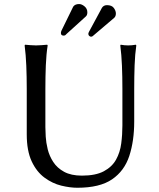

<svg xmlns="http://www.w3.org/2000/svg" viewBox="-20 -905 773 936"><path d="M576.7 -471.7Q576.7 -531.2 574.5 -584.7Q572.3 -638.2 566.4 -683.6L568.4 -687Q587.4 -683.6 605 -683.6Q623 -683.6 642.1 -687L644.5 -683.6Q638.2 -641.1 636.2 -586.2Q634.3 -531.2 634.3 -471.7V-312.5Q634.3 -218.3 610.4 -145Q586.4 -71.8 526.4 -30.8Q466.3 10.3 356.9 10.3Q321.3 10.3 278.8 0Q236.3 -10.3 197.5 -38.6Q158.7 -66.9 134.5 -118.4Q110.4 -169.9 110.4 -250V-471.7Q110.4 -531.2 108.2 -584.7Q106 -638.2 100.1 -683.6L102.1 -687Q111.3 -686 128.9 -684.8Q146.5 -683.6 155.8 -683.6Q165 -683.6 182.6 -684.8Q200.2 -686 210 -687L212.4 -683.6Q205.6 -641.1 203.4 -586.2Q201.2 -531.2 201.2 -471.7V-285.2Q201.2 -268.1 202.9 -239Q204.6 -210 212.6 -177.2Q220.7 -144.5 239.7 -115.2Q258.8 -85.9 292.7 -67.4Q326.7 -48.8 379.4 -48.8Q446.3 -48.8 486.1 -70.1Q525.9 -91.3 545.7 -126.7Q565.4 -162.1 571 -205.6Q576.7 -249 576.7 -293.5ZM544.9 -839.4Q544.9 -825.7 537.1 -818.4L432.6 -729.5Q429.2 -726.1 423.8 -726.1Q419.9 -726.1 415.3 -729.7Q410.6 -733.4 410.6 -740.2Q410.6 -744.1 414.6 -751.5L477.1 -867.2Q485.4 -879.9 501.5 -879.9Q524.9 -879.9 534.9 -866.2Q544.9 -852.5 544.9 -839.4ZM405.8 -844.7Q405.8 -831.1 398.4 -824.7L305.2 -740.2Q302.2 -736.3 298.8 -733.9Q295.4 -731.4 290.5 -731.4Q276.9 -731.4 276.9 -744.1Q276.9 -749.5 279.8 -755.9L336.9 -872.6Q345.7 -885.3 365.7 -885.3Q378.4 -885.3 392.1 -874Q405.8 -862.8 405.8 -844.7Z"/></svg>

Font: Kurinto Seri
Style: Regular
Weight: 400
Designer: Kurinto was developed by Clint Goss from a range of fonts that are compatible with the SIL Open Font License Version 1.1
Foundry: Clinton F. Goss
Version: Version 2.196; July 25, 2020